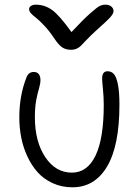

<svg xmlns="http://www.w3.org/2000/svg" viewBox="-20 -795 599 825"><path d="M433.1 -774.9Q449.2 -774.9 458.5 -766.8Q467.8 -758.8 467.8 -747.1Q467.8 -736.8 454.3 -721.4Q440.9 -706.1 389.2 -660.2Q371.1 -643.6 353 -624.8Q335 -606 327.9 -598.6Q320.8 -591.3 310.1 -586.2Q299.3 -581.1 285.2 -581.1Q262.7 -581.1 247.1 -591.6Q231.4 -602.1 211.9 -631.8Q191.4 -662.6 169.4 -685.8Q147.5 -709 134.8 -718.5Q122.1 -728 113.5 -737.3Q105 -746.6 105 -755.9Q105 -764.2 113 -769.5Q121.1 -774.9 133.8 -774.9Q171.9 -774.9 203.6 -752.2Q235.4 -729.5 287.1 -657.2Q336.9 -710.4 367.2 -737.3Q397.5 -764.2 408.9 -769.5Q420.4 -774.9 433.1 -774.9ZM291 9.8Q244.6 9.8 206.1 -8.1Q167.5 -25.9 141.4 -55.2Q115.2 -84.5 97.2 -123.8Q79.1 -163.1 71 -205.1Q63 -247.1 63 -291Q63 -382.8 92.8 -460Q101.6 -485.8 125 -485.8Q139.2 -485.8 146.5 -476.6Q153.8 -467.3 153.8 -451.2Q153.8 -435.1 147.7 -415.3Q141.6 -395.5 135.7 -365Q129.9 -334.5 129.9 -291Q129.9 -187 174.3 -120.1Q218.8 -53.2 289.1 -53.2Q355 -53.2 390.4 -126.2Q425.8 -199.2 425.8 -344.2Q425.8 -377.9 422.4 -411.6Q418.9 -445.3 418.9 -458Q418.9 -488.8 441.9 -488.8Q458.5 -488.8 469.2 -477.1Q480 -465.3 486.6 -432.6Q493.2 -399.9 493.2 -345.2Q493.2 -168.9 440.2 -79.6Q387.2 9.8 291 9.8Z"/></svg>

Font: Shantell Sans Normal
Style: Regular
Weight: 300
Designer: Stephen Nixon, Anya Danilova, Shantell Martin
Foundry: Arrow Type
Version: Version 1.006;[559af2be0]